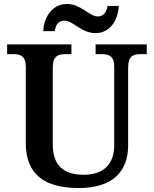

<svg xmlns="http://www.w3.org/2000/svg" viewBox="-20 -938 776 968"><path d="M462 -771C533 -771 575 -834 579 -908H522C518 -881 505 -855 473 -855C431 -855 388 -918 317 -918C245 -918 202 -854 198 -781H256C260 -808 271 -834 305 -834C348 -834 390 -771 462 -771ZM378 10C546 10 626 -72 626 -205V-598C626 -657 654 -665 688 -665H720V-714H462V-665H493C527 -665 556 -657 556 -602V-207C556 -109 501 -57 402 -57C309 -57 246 -96 246 -210V-598C246 -657 275 -665 309 -665H340V-714H16V-665H47C81 -665 110 -657 110 -602V-217C110 -54 210 10 378 10Z"/></svg>

Font: Noto Serif SemiBold
Style: Regular
Weight: 600
Designer: Monotype Design Team
Foundry: Monotype Imaging Inc.
Version: Version 2.013